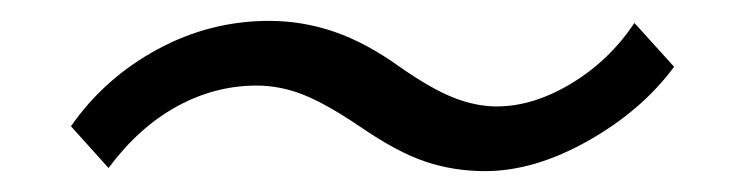

<svg xmlns="http://www.w3.org/2000/svg" viewBox="-20 -378 711 184"><path d="M326 -256Q292 -279 270 -287.5Q248 -296 226 -296Q186 -296 149.5 -276Q113 -256 84 -217L48 -257Q80 -303 130.5 -330.5Q181 -358 238 -358Q270 -358 300.5 -347.5Q331 -337 363 -314Q393 -293 414.5 -284.5Q436 -276 456 -276Q491 -276 527.5 -298Q564 -320 588 -356L626 -314Q595 -272 543.5 -243Q492 -214 445 -214Q415 -214 388 -223Q361 -232 326 -256Z"/></svg>

Font: Fahkwang
Style: Italic
Weight: 400
Italic angle: -10°
Version: Version 1.000; ttfautohint (v1.6)